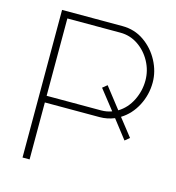

<svg xmlns="http://www.w3.org/2000/svg" viewBox="-106 -801 819 892"><g transform="rotate(15 303.5 -355.0)"><path d="M83 0V-710H373Q432 -710 478 -678Q524 -646 550.5 -596Q577 -546 577 -493Q577 -434 550 -382Q523 -330 476 -301L542 -217L520 -199L451 -288Q417 -274 380 -274H117V0ZM117 -306H379Q406 -306 430 -315L356 -409L378 -427L456 -327Q497 -352 519.5 -397.5Q542 -443 542 -493Q542 -541 519 -583.5Q496 -626 457.5 -652Q419 -678 372 -678H117Z"/></g></svg>

Font: Raleway ExtraLight
Style: Regular
Weight: 200
Designer: Matt McInerney, Pablo Impallari, Rodrigo Fuenzalida
Foundry: Matt McInerney, Pablo Impallari, Rodrigo Fuenzalida
Version: Version 4.026